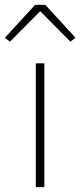

<svg xmlns="http://www.w3.org/2000/svg" viewBox="-47 -768 330 788"><path d="M100 0V-508H135V0ZM139 -748 263 -613 242 -597 118 -722 -6 -597 -27 -613 97 -748Z"/></svg>

Font: IBM Plex Sans Hebrew ExtLt
Style: Regular
Weight: 200
Designer: Mike Abbink, Paul van der Laan, Pieter van Rosmalen, Yanek Iontef
Foundry: Bold Monday
Version: Version 1.3